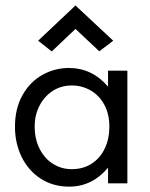

<svg xmlns="http://www.w3.org/2000/svg" viewBox="-20 -676 553 708"><path d="M63 -325.2Q90.3 -374 136 -399.7Q181.6 -425.3 233.9 -425.3Q319.8 -425.3 378.4 -356.4V-415.5H449.7V0H378.4V-57.6Q319.8 12.2 235.4 12.2Q175.3 12.2 129.9 -17.3Q84.5 -46.9 59.8 -97.4Q35.2 -147.9 35.2 -208.5Q35.2 -275.9 63 -325.2ZM126.5 -126.5Q145 -90.3 176.3 -71.3Q207.5 -52.2 244.1 -52.2Q287.6 -52.2 319.1 -73.2Q350.6 -94.2 366.9 -129.6Q383.3 -165 383.3 -208Q383.3 -255.9 364.3 -290.5Q345.2 -325.2 313.5 -343Q281.7 -360.8 244.6 -360.8Q205.1 -360.8 174.1 -340.6Q143.1 -320.3 125.5 -285.9Q107.9 -251.5 107.9 -210.4Q107.9 -162.1 126.5 -126.5ZM258.3 -655.8 397.5 -525.9 346.2 -486.8 258.3 -569.3 170.9 -486.3 120.6 -525.9Z"/></svg>

Font: NMS Futura Pro Book
Style: Regular
Weight: 400
Designer: Blend3rman
Version: Version 0.1